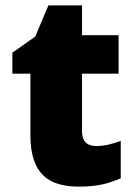

<svg xmlns="http://www.w3.org/2000/svg" viewBox="-20 -684 500 714"><path d="M337 -141C304 -141 285 -159 285 -195V-410H421V-553H285V-664H160L111 -548L26 -488V-410H93V-182C93 -32 166 10 274 10C346 10 387 -3 429 -21V-160C398 -149 371 -141 337 -141Z"/></svg>

Font: Noto Sans Thai Looped Black
Style: Regular
Weight: 900
Designer: Sasikarn Vongin, Ben Mitchell
Foundry: The Fontpad Ltd
Version: Version 1.001